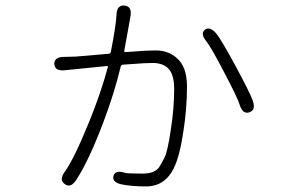

<svg xmlns="http://www.w3.org/2000/svg" viewBox="-20 -626 1040 689"><path d="M254 19Q234 50 213 35Q191 20 212 -9Q245 -54 300 -189Q342 -292 367 -385Q368 -390 363 -389L213 -374Q177 -370 175 -396Q174 -422 211 -422H218Q235 -422 252 -423L370 -433Q377 -434 378 -441Q396 -533 398 -572Q399 -609 427 -606Q455 -603 448 -566L426 -444Q425 -439 430 -439L502 -444Q521 -445 540 -445Q582 -445 613 -419Q651 -388 651 -315Q651 -236 638 -154Q625 -66 604 -23Q572 43 504 43Q454 43 418 36Q382 29 387 6Q393 -17 428 -6Q436 -3 491 -3Q538 -3 553 -29Q562 -44 570 -60Q581 -79 593 -161Q605 -236 605 -307Q605 -362 581 -383Q561 -400 529 -400Q512 -400 495 -399L422 -394Q415 -394 413 -387Q391 -293 350 -185Q299 -50 254 19ZM875 -223Q851 -215 840 -250Q834 -272 785 -365.5Q736 -459 721 -477Q698 -505 715 -519Q732 -533 756 -506Q774 -484 827 -386Q877 -293 887 -265Q899 -231 875 -223Z"/></svg>

Font: Resource Han Rounded CN Light
Style: Regular
Weight: 300
Designer: Cyano Hao (round all glyphs); Ryoko NISHIZUKA 西塚涼子 (kana, bopomofo & ideographs); Paul D. Hunt (Latin, Greek & Cyrillic)
Foundry: Cyano Hao
Version: 0.990